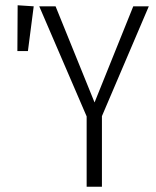

<svg xmlns="http://www.w3.org/2000/svg" viewBox="-20 -709 594 729"><path d="M545 -685 367 -268V0H309V-267L129 -685H191L339 -320L486 -685ZM47 -689 108 -685 86 -515H46Z"/></svg>

Font: Fira Sans Extra Condensed Light
Style: Regular
Weight: 300
Width: 1
Designer: Carrois Corporate & Edenspiekermann AG
Foundry: Carrois Corporate GbR & Edenspiekermann AG
Version: Version 4.203